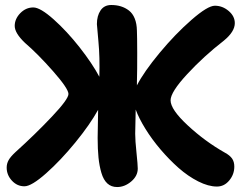

<svg xmlns="http://www.w3.org/2000/svg" viewBox="-20 -775 963 771"><path d="M78.1 -26.9Q48.8 -26.9 27.8 -49.6Q6.8 -72.3 6.8 -102.1Q6.8 -117.7 14.4 -131.6Q22 -145.5 42 -164.1Q121.1 -235.4 188.2 -306.4Q255.4 -377.4 254.9 -397.9Q254.4 -419.4 192.9 -489.3Q131.3 -559.1 80.1 -603Q39.1 -642.1 39.1 -670.9Q39.1 -699.2 61.5 -722.2Q84 -745.1 113.8 -745.1Q141.6 -745.1 195.1 -697.5Q248.5 -649.9 299.6 -585Q350.6 -520 378.9 -466.8Q381.3 -544.9 375.2 -608.9Q369.1 -672.9 369.1 -678.2Q369.1 -711.4 383.8 -733.2Q398.4 -754.9 426.8 -754.9Q447.8 -754.9 465.3 -749.5Q482.9 -744.1 497.8 -732.7Q512.7 -721.2 521 -700.7Q529.3 -680.2 529.8 -651.9Q530.8 -630.9 531 -562.5Q531.2 -494.1 529.8 -443.8V-432.1Q557.6 -486.3 620.6 -562.3Q683.6 -638.2 748.8 -695.1Q814 -752 842.8 -752Q873.5 -752 898.2 -731Q922.9 -710 922.9 -682.1Q922.9 -647.9 878.9 -611.8Q798.3 -549.3 731.7 -477.3Q665 -405.3 665 -372.1Q665 -335.4 733.9 -271.5Q802.7 -207.5 882.8 -162.1Q902.8 -151.4 911.9 -138.4Q920.9 -125.5 920.9 -106Q920.9 -74.7 900.6 -50.3Q880.4 -25.9 851.1 -25.9Q816.9 -25.9 775.9 -46.6Q734.9 -67.4 697 -100.8Q659.2 -134.3 624.5 -175Q589.8 -215.8 564 -257.6Q538.1 -299.3 524.9 -335Q522.9 -262.7 522.9 -237.8Q522.9 -210.9 528.1 -161.9Q533.2 -112.8 533.2 -98.1Q533.2 -68.4 506.8 -46.1Q480.5 -23.9 450.2 -23.9Q426.8 -23.9 411.1 -38.3Q395.5 -52.7 387.2 -80.8Q378.9 -108.9 375.5 -142.3Q372.1 -175.8 372.1 -221.2Q372.1 -252 374 -334Q341.3 -274.9 282.7 -203.1Q224.1 -131.3 165.3 -79.1Q106.4 -26.9 78.1 -26.9Z"/></svg>

Font: Shantell Sans Bouncy
Style: Bold
Weight: 700
Designer: Stephen Nixon, Anya Danilova, Shantell Martin
Foundry: Arrow Type
Version: Version 1.006;[9816181b4]